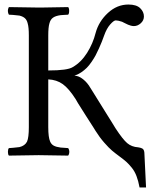

<svg xmlns="http://www.w3.org/2000/svg" viewBox="-20 -678 669 839"><path d="M584 -34.2Q594.2 -32.7 600.1 -29.8Q609.4 -26.4 610.8 -11.2L618.2 141.1H589.8Q584.5 112.3 576.4 91.3Q568.4 70.3 555.7 54.7Q543 39.1 532.7 29.8Q522.5 20.5 503.9 6.8Q483.4 -8.3 469.7 -19.8Q456.1 -31.2 435.5 -54.7Q415 -78.1 397 -106.9Q396 -108.9 393.6 -112.5Q391.1 -116.2 390.1 -118.2Q378.4 -136.2 355.2 -172.6Q332 -209 320.8 -227.1Q319.3 -230 315.9 -235.6Q312.5 -241.2 311 -244.1Q281.2 -291 254.4 -310.3Q227.5 -329.6 190.9 -331.1V-122.1Q190.9 -77.6 199.2 -59.1Q204.6 -46.9 215.3 -41.3Q226.1 -35.6 245.1 -33.2Q247.6 -33.2 252.4 -32.7Q257.3 -32.2 259.8 -32.2Q262.7 -32.2 268.8 -31.5Q274.9 -30.8 277.8 -30.8Q280.3 -28.3 282.2 -21Q283.7 -14.6 282.2 -7.8Q280.3 -0.5 277.8 2Q188 0 148.9 0Q108.9 0 19 2Q14.6 -2.4 14.6 -14.4Q14.6 -26.4 19 -30.8Q22 -30.8 28.1 -31.5Q34.2 -32.2 37.1 -32.2Q51.8 -33.7 64.9 -35.2Q88.9 -41 98.1 -59.1Q106 -76.7 106 -122.1V-522.9Q106 -558.6 101.1 -575.2Q97.7 -590.3 89.1 -598.1Q80.6 -606 64.9 -609.9Q51.8 -611.3 37.1 -612.8Q34.2 -612.8 28.1 -613.3Q22 -613.8 19 -613.8Q17.1 -615.7 15.1 -624Q13.7 -630.9 15.1 -637.2Q17.1 -645 19 -647Q112.8 -645 147.9 -645H160.2Q197.8 -645 277.8 -647Q282.2 -642.6 282.2 -630.4Q282.2 -618.2 277.8 -613.8Q274.9 -613.8 268.8 -613.3Q262.7 -612.8 259.8 -612.8Q257.3 -612.8 252.4 -612.3Q247.6 -611.8 245.1 -611.8Q223.1 -608.9 211.7 -600.8Q200.2 -592.8 195.8 -575.2Q190.9 -558.6 190.9 -522.9V-370.1Q275.4 -370.1 297.9 -384.8Q334.5 -405.8 360.4 -446.8Q386.2 -487.8 397.9 -534.2Q411.6 -584.5 451.4 -621.3Q491.2 -658.2 541 -658.2Q576.2 -658.2 592.5 -642.3Q608.9 -626.5 608.9 -606Q608.9 -588.9 595.2 -576.4Q581.5 -564 564.9 -564Q559.6 -564 551.8 -565.9Q545.9 -567.4 539.6 -570.1Q533.2 -572.8 525.4 -576.9Q517.6 -581.1 513.2 -583Q495.6 -588.9 485.8 -588.9Q477.1 -588.9 461.4 -571Q445.8 -553.2 435.1 -522.9Q428.7 -505.4 424.8 -495.4Q420.9 -485.4 412.6 -466.8Q404.3 -448.2 397.7 -436Q391.1 -423.8 380.4 -408Q369.6 -392.1 359.1 -381.6Q348.6 -371.1 334.5 -361.6Q320.3 -352.1 305.2 -347.2Q323.7 -347.2 343 -331.8Q362.3 -316.4 375 -293.9Q377.4 -289.1 381.8 -283.2Q392.6 -265.1 415.5 -229Q438.5 -192.9 449.2 -174.8Q454.1 -167 466.8 -146.7Q479.5 -126.5 484.9 -117.2Q516.6 -68.8 535.9 -52.5Q555.2 -36.1 584 -34.2Z"/></svg>

Font: Common Serif
Style: Regular
Weight: 400
Designer: Philipp H. Poll, Khaled Hosny
Foundry: Stefan Peev, Context Ltd.
Version: Version 1.026